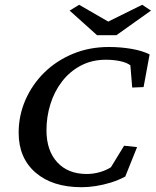

<svg xmlns="http://www.w3.org/2000/svg" viewBox="-20 -780 656 809"><path d="M324.2 8.8Q201.2 8.8 129.9 -52.7Q58.6 -114.3 58.6 -220.7Q58.6 -293.9 87.4 -359.4Q116.2 -424.8 167 -474.6Q217.8 -524.4 287.1 -553.2Q356.4 -582 438.5 -582Q488.3 -582 533.7 -574.2Q579.1 -566.4 610.4 -550.8L585 -413.1L537.1 -411.1L529.3 -504.9Q513.7 -516.6 485.8 -522.5Q458 -528.3 425.8 -528.3Q367.2 -528.3 320.3 -503.4Q273.4 -478.5 241.2 -436.5Q209 -394.5 192.4 -341.3Q175.8 -288.1 175.8 -231.4Q175.8 -145.5 221.2 -96.2Q266.6 -46.9 345.7 -46.9Q373 -46.9 400.4 -54.7Q427.7 -62.5 447.3 -75.2L502.9 -166L557.6 -160.2L507.8 -36.1Q478.5 -20.5 446.8 -10.7Q415 -1 383.8 3.9Q352.5 8.8 324.2 8.8ZM273.4 -735.4 313.5 -759.8 463.9 -672.9H403.3L579.1 -759.8L616.2 -735.4L470.7 -631.8H388.7Z"/></svg>

Font: Crimson Pro Medium
Style: Italic
Weight: 500
Italic angle: -12°
Designer: Jacques Le Bailly
Foundry: Baron von Fonthausen
Version: Version 1.003